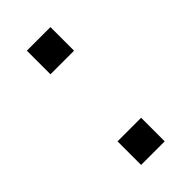

<svg xmlns="http://www.w3.org/2000/svg" viewBox="-150 -476 517 517"><g transform="rotate(-45 108.0 -217.5)"><path d="M152.8 -89.8V0H63V-89.8ZM152.8 -435.1V-345.2H63V-435.1Z"/></g></svg>

Font: Cooper Hewitt
Style: Book
Weight: 705
Designer: Village Type and Design LLC
Foundry: Cooper Hewitt Smithsonian Design Museum
Version: 1.000